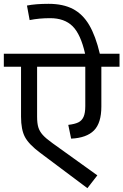

<svg xmlns="http://www.w3.org/2000/svg" viewBox="-40 -970 645 1004"><path d="M585 -621H490V-413Q490 -327 451.5 -288Q413 -249 332 -245L317 -317Q351 -321 369.5 -330Q388 -339 397 -359Q406 -379 406 -415V-621H154V-360Q154 -325 160.5 -304Q167 -283 183.5 -264.5Q200 -246 235 -221L469 -53L417 14L170 -171Q111 -215 90.5 -253.5Q70 -292 70 -360V-621H-20V-689H405Q382 -791 339.5 -833Q297 -875 222 -875Q165 -875 115 -865L101 -941Q146 -950 214 -950Q290 -950 341.5 -923Q393 -896 426.5 -839Q460 -782 482 -689H585Z"/></svg>

Font: FiraGOUPP
Style: Medium
Weight: 400
Designer: bBox Type
Foundry: bBox Type GmbH
Version: Version 1.001